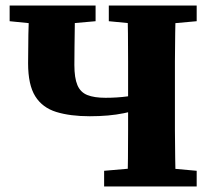

<svg xmlns="http://www.w3.org/2000/svg" viewBox="-20 -677 766 697"><path d="M144 -587 15 -600V-657H327V-600L181 -587ZM306 -255Q235 -255 184.5 -270.5Q134 -286 108 -327.5Q82 -369 82 -447Q82 -498 83 -551.5Q84 -605 86 -657H252Q252 -622 251.5 -583Q251 -544 250.5 -507.5Q250 -471 250 -441Q250 -394 261 -368Q272 -342 297 -332Q322 -322 363 -322Q405 -322 442 -327Q479 -332 527 -346V-293Q483 -277 429.5 -266Q376 -255 306 -255ZM358 0V-57L509 -70H550L694 -57V0ZM442 0Q444 -51 444.5 -101.5Q445 -152 445 -201.5Q445 -251 445 -298V-350Q445 -402 445 -453Q445 -504 444.5 -555.5Q444 -607 442 -657H618Q617 -608 616 -556.5Q615 -505 615 -453.5Q615 -402 615 -350V-308Q615 -256 615 -205Q615 -154 616 -103Q617 -52 618 0ZM509 -587 375 -600V-657H694V-600L550 -587Z"/></svg>

Font: Source Serif 4 18pt
Style: Bold
Weight: 700
Designer: Frank Grießhammer
Foundry: Adobe Systems Incorporated
Version: Version 4.004;hotconv 1.0.116;makeotfexe 2.5.65601